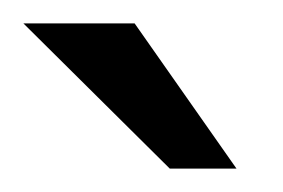

<svg xmlns="http://www.w3.org/2000/svg" viewBox="-20 -700 242 164"><path d="M182 -556 95 -680H0L125 -556Z"/></svg>

Font: LT Wave Light
Style: Regular
Weight: 300
Designer: Daniel Lyons
Version: Version 2.5 (Glyphs App)